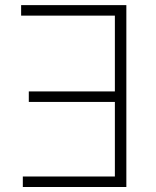

<svg xmlns="http://www.w3.org/2000/svg" viewBox="-20 -748 626 768"><path d="M485.4 -727.5V0H71.3V-42H439.5V-340.3H95.2V-382.3H439.5V-685.5H64.5V-727.5Z"/></svg>

Font: Inter 17pt ExtraLight
Style: Regular
Weight: 250
Version: Version 4.001;git-66647c0bb